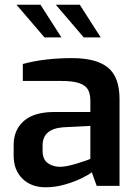

<svg xmlns="http://www.w3.org/2000/svg" viewBox="-20 -790 588 816"><path d="M38 -129V-174Q38 -238 81.5 -276Q125 -314 211 -314H364V-361Q364 -391 354 -409Q344 -427 317 -436.5Q290 -446 239 -446H77V-518Q168 -543 287 -543Q389 -543 438.5 -503Q488 -463 488 -369V0H391L370 -58Q360 -49 329 -33.5Q298 -18 256.5 -6Q215 6 174 6Q113 6 75.5 -30.5Q38 -67 38 -129ZM364 -115V-255L248 -249Q161 -242 161 -172V-150Q161 -114 181.5 -98Q202 -82 234 -81Q262 -81 308.5 -95.5Q355 -110 364 -115ZM50 -770H152L241 -631H169ZM217 -770H319L408 -631H336Z"/></svg>

Font: Exo SemiBold
Style: Regular
Weight: 600
Designer: Natanael Gama
Foundry: Natanael Gama
Version: Version 1.500